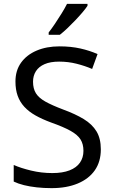

<svg xmlns="http://www.w3.org/2000/svg" viewBox="-20 -964 589 994"><path d="M502 -191Q502 -127 471 -82.5Q440 -38 382.5 -14Q325 10 247 10Q207 10 170.5 6Q134 2 104 -5.5Q74 -13 51 -24V-110Q87 -94 140.5 -81Q194 -68 251 -68Q304 -68 340 -82Q376 -96 394 -122Q412 -148 412 -183Q412 -218 397 -242Q382 -266 345.5 -286.5Q309 -307 244 -330Q198 -347 163.5 -366.5Q129 -386 106 -411Q83 -436 71.5 -468Q60 -500 60 -542Q60 -599 89 -639.5Q118 -680 169.5 -702Q221 -724 288 -724Q347 -724 396 -713Q445 -702 485 -684L457 -607Q420 -623 376.5 -634Q333 -645 286 -645Q241 -645 211 -632Q181 -619 166 -595.5Q151 -572 151 -541Q151 -505 166 -481Q181 -457 215 -438Q249 -419 307 -397Q370 -374 413.5 -347.5Q457 -321 479.5 -284Q502 -247 502 -191ZM433 -934Q424 -920 407 -900Q390 -880 369.5 -858.5Q349 -837 328.5 -817.5Q308 -798 290 -784H232V-796Q247 -815 264.5 -841Q282 -867 299 -894.5Q316 -922 327 -944H433Z"/></svg>

Font: Noto Sans Canadian Aboriginal
Style: Regular
Weight: 400
Designer: Monotype Design Team, Typotheque's Kevin King
Foundry: Monotype Imaging Inc.
Version: Version 2.002